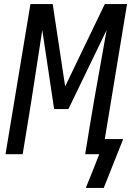

<svg xmlns="http://www.w3.org/2000/svg" viewBox="-20 -755 642 940"><path d="M488 165H400L432 86L466 0H397L421 -147Q440 -262 461 -377.5Q482 -493 502 -608L315 -221H245L187 -608Q169 -493 151.5 -377.5Q134 -262 115 -147L91 0H7L129 -735H238L299 -332L493 -735H602L493 -74H583Z"/></svg>

Font: Iosevka Curly Extended
Style: Italic
Weight: 400
Width: 7
Italic angle: -9°
Monospace: yes
Designer: Belleve Invis
Foundry: Belleve Invis
Version: Version 11.1.0; ttfautohint (v1.8.3)